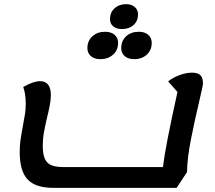

<svg xmlns="http://www.w3.org/2000/svg" viewBox="-20 -880 1034 925"><path d="M958 -477Q958 -469 943 -406Q918 -300 900 -209Q882 -118 881 -51L831 25H236Q151 25 113 -15.5Q75 -56 75 -147Q75 -178 78.5 -203.5Q82 -229 90 -272Q97 -308 100.5 -331Q104 -354 104 -381Q104 -427 92 -461Q141 -489 173 -489Q225 -489 225 -421Q225 -399 219.5 -371Q214 -343 207 -315Q197 -272 191.5 -241.5Q186 -211 186 -178Q186 -135 197 -113Q208 -91 230 -83Q252 -75 290 -75H765Q776 -171 835 -437L790 -488Q814 -507 846 -518.5Q878 -530 905 -530Q933 -530 945.5 -517.5Q958 -505 958 -477ZM510 -788Q510 -820 532 -840Q554 -860 588 -860Q613 -860 629 -846.5Q645 -833 645 -811Q645 -779 623.5 -759.5Q602 -740 567 -740Q541 -740 525.5 -753Q510 -766 510 -788ZM401 -648Q401 -683 425 -705Q449 -727 486 -727Q515 -727 532 -712.5Q549 -698 549 -673Q549 -639 525 -617Q501 -595 463 -595Q435 -595 418 -609.5Q401 -624 401 -648ZM564 -648Q564 -683 587.5 -705Q611 -727 649 -727Q677 -727 694 -712.5Q711 -698 711 -673Q711 -639 687.5 -617Q664 -595 626 -595Q598 -595 581 -609.5Q564 -624 564 -648Z"/></svg>

Font: Lemonada
Style: Regular
Weight: 400
Designer: Mohamed Gaber (Arabic) Eduardo Tunni (Latin)
Foundry: Kief Type Foundry
Version: Version 3.006